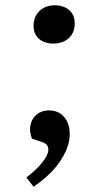

<svg xmlns="http://www.w3.org/2000/svg" viewBox="-20 -539 377 727"><path d="M107 -441Q107 -464 117 -481.5Q127 -499 145 -509Q163 -519 187 -519Q210 -519 227.5 -510.5Q245 -502 254 -486.5Q263 -471 263 -450Q263 -426 252.5 -409Q242 -392 223.5 -383Q205 -374 182 -374Q160 -374 143 -382Q126 -390 116.5 -405Q107 -420 107 -441ZM107 168 80 133Q118 104 140.5 75.5Q163 47 163 28Q163 17 157.5 10Q152 3 140 -1L101 -14Q90 -42 95.5 -66.5Q101 -91 119.5 -106Q138 -121 166 -121Q201 -121 222.5 -96.5Q244 -72 244 -31Q244 -6 234.5 20Q225 46 207 72.5Q189 99 163.5 123Q138 147 107 168Z"/></svg>

Font: Literata 18pt
Style: Italic
Weight: 400
Italic angle: -2°
Designer: Latin by Veronika Burian and Jose Scaglione. Greek by Irene Vlachou. Cyrillic by Vera Evstafieva
Foundry: TypeTogether
Version: Version 3.103;gftools[0.9.29]